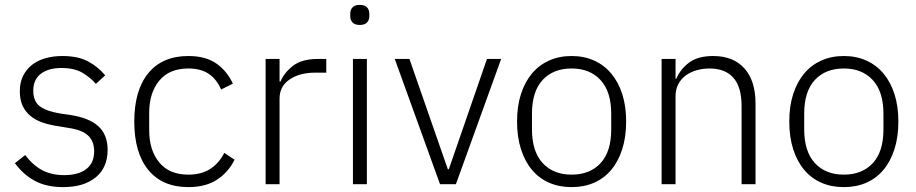

<svg xmlns="http://www.w3.org/2000/svg" viewBox="-20 -753 3745 785"><path d="M238 12Q171 12 123.5 -13Q76 -38 41 -86L83 -119Q115 -77 153 -57Q191 -37 242 -37Q301 -37 333 -62Q365 -87 365 -134Q365 -175 340.5 -198.5Q316 -222 260 -230L218 -237Q183 -242 154 -252Q125 -262 104.5 -279Q84 -296 72.5 -320.5Q61 -345 61 -380Q61 -416 74.5 -443Q88 -470 111 -488Q134 -506 166 -515Q198 -524 235 -524Q299 -524 340 -502Q381 -480 410 -445L372 -410Q352 -434 318.5 -454.5Q285 -475 232 -475Q177 -475 146.5 -451Q116 -427 116 -383Q116 -338 143.5 -318Q171 -298 226 -289L267 -283Q345 -271 382.5 -236.5Q420 -202 420 -140Q420 -68 371.5 -28Q323 12 238 12Z M750 12Q644 12 586.5 -58Q529 -128 529 -256Q529 -384 586.5 -454Q644 -524 750 -524Q821 -524 865 -493Q909 -462 932 -411L884 -387Q866 -429 833.5 -451Q801 -473 750 -473Q672 -473 631 -423Q590 -373 590 -292V-220Q590 -139 631 -89Q672 -39 750 -39Q803 -39 839 -62Q875 -85 897 -128L939 -100Q914 -49 867.5 -18.5Q821 12 750 12Z M1066 0V-512H1123V-420H1127Q1142 -456 1178 -484Q1214 -512 1280 -512H1314V-456H1269Q1205 -456 1164 -428Q1123 -400 1123 -350V0Z M1451 -651Q1431 -651 1421.5 -661Q1412 -671 1412 -687V-697Q1412 -713 1421.5 -723Q1431 -733 1451 -733Q1471 -733 1480.5 -723Q1490 -713 1490 -697V-687Q1490 -671 1480.5 -661Q1471 -651 1451 -651ZM1423 -512H1480V0H1423Z M1594 -512H1654L1811 -61H1815L1971 -512H2029L1844 0H1779Z M2317 12Q2266 12 2225 -6Q2184 -24 2155 -58.5Q2126 -93 2110 -143Q2094 -193 2094 -256Q2094 -319 2110 -368.5Q2126 -418 2155 -452.5Q2184 -487 2225 -505.5Q2266 -524 2317 -524Q2368 -524 2409 -505.5Q2450 -487 2479 -452.5Q2508 -418 2524 -368.5Q2540 -319 2540 -256Q2540 -193 2524 -143Q2508 -93 2479 -58.5Q2450 -24 2409 -6Q2368 12 2317 12ZM2317 -39Q2392 -39 2435.5 -86Q2479 -133 2479 -224V-288Q2479 -378 2435.5 -425.5Q2392 -473 2317 -473Q2242 -473 2198.5 -426Q2155 -379 2155 -288V-224Q2155 -134 2198.5 -86.5Q2242 -39 2317 -39Z M2685 0V-512H2742V-431H2745Q2762 -471 2798 -497.5Q2834 -524 2896 -524Q2978 -524 3023.5 -473.5Q3069 -423 3069 -329V0H3012V-319Q3012 -397 2978.5 -435Q2945 -473 2881 -473Q2854 -473 2829 -466Q2804 -459 2784.5 -445Q2765 -431 2753.5 -409.5Q2742 -388 2742 -360V0Z M3430 12Q3379 12 3338 -6Q3297 -24 3268 -58.5Q3239 -93 3223 -143Q3207 -193 3207 -256Q3207 -319 3223 -368.5Q3239 -418 3268 -452.5Q3297 -487 3338 -505.5Q3379 -524 3430 -524Q3481 -524 3522 -505.5Q3563 -487 3592 -452.5Q3621 -418 3637 -368.5Q3653 -319 3653 -256Q3653 -193 3637 -143Q3621 -93 3592 -58.5Q3563 -24 3522 -6Q3481 12 3430 12ZM3430 -39Q3505 -39 3548.5 -86Q3592 -133 3592 -224V-288Q3592 -378 3548.5 -425.5Q3505 -473 3430 -473Q3355 -473 3311.5 -426Q3268 -379 3268 -288V-224Q3268 -134 3311.5 -86.5Q3355 -39 3430 -39Z"/></svg>

Font: IBM Plex Sans Thai Light
Style: Regular
Weight: 300
Designer: Mike Abbink, Paul van der Laan, Pieter van Rosmalen, Ben Mitchell, Mark Frömberg
Foundry: Bold Monday
Version: Version 1.2